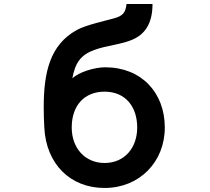

<svg xmlns="http://www.w3.org/2000/svg" viewBox="-20 -861 1040 953"><path d="M737 -841H608C603 -797 589 -782 546 -770C504 -758 406 -737 361 -712C227 -638 197 -500 197 -328C197 -296 198 -263 200 -227C209 -49 327 72 499 72C672 72 798 -57 798 -228C798 -402 681 -527 502 -527C449 -527 371 -503 339 -472C353 -549 381 -589 448 -613C510 -636 584 -640 639 -665C696 -690 737 -740 737 -841ZM499 -52C402 -52 336 -126 336 -228C336 -341 402 -406 499 -406C604 -406 661 -330 661 -228C661 -126 597 -52 499 -52Z"/></svg>

Font: LINE Seed JP App_OTF Bold
Style: Regular
Weight: 700
Designer: LINE & Fontrix & Fontworks
Version: Version 1.009